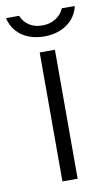

<svg xmlns="http://www.w3.org/2000/svg" viewBox="-95 -716 435 758"><g transform="rotate(-10 123.0 -337.0)"><path d="M153.5 -517V0H92.5V-517ZM261 -673.5Q254 -643.5 235 -621.8Q216 -600 187 -588Q158 -576 122 -576Q88 -576 59.2 -587.2Q30.5 -598.5 11.2 -620.5Q-8 -642.5 -15 -673.5H37.5Q46.5 -650 68.5 -635Q90.5 -620 122 -620Q153 -620 176.2 -635Q199.5 -650 208.5 -673.5Z"/></g></svg>

Font: Public Sans Thin ExtraLight
Style: Regular
Weight: 250
Version: Version 1.007